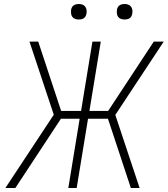

<svg xmlns="http://www.w3.org/2000/svg" viewBox="-20 -944 842 964"><path d="M57 0H7L250 -368L128 -735H172L287 -387H387L444 -735H486L429 -387H523L752 -735H802L559 -367L681 0H637L522 -348H422L365 0H323L380 -348H286ZM606 -846Q596 -846 587.5 -849Q579 -852 573.5 -859Q568 -866 567 -875.5Q566 -885 567 -895Q568 -901 571 -907Q574 -913 580 -917Q586 -921 592.5 -922.5Q599 -924 605 -924Q615 -924 623.5 -921Q632 -918 637.5 -911Q643 -904 644.5 -894.5Q646 -885 644 -875Q643 -869 640 -863Q637 -857 631.5 -853Q626 -849 619 -847.5Q612 -846 606 -846ZM376 -846Q366 -846 357.5 -849Q349 -852 343.5 -859Q338 -866 337 -875.5Q336 -885 337 -895Q338 -901 341 -907Q344 -913 350 -917Q356 -921 362.5 -922.5Q369 -924 375 -924Q385 -924 393.5 -921Q402 -918 407.5 -911Q413 -904 414.5 -894.5Q416 -885 414 -875Q413 -869 410 -863Q407 -857 401.5 -853Q396 -849 389 -847.5Q382 -846 376 -846Z"/></svg>

Font: Iosevka Aile Extralight
Style: Italic
Weight: 200
Italic angle: -9°
Designer: Belleve Invis
Foundry: Belleve Invis
Version: Version 31.1.0; ttfautohint (v1.8.4)